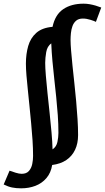

<svg xmlns="http://www.w3.org/2000/svg" viewBox="-54 -795 571 1045"><path d="M401 -775Q418 -775 434.5 -772Q451 -769 466.5 -764.5Q482 -760 497 -754L468 -676Q461 -680 439 -687Q417 -694 397 -694Q374 -694 360.5 -682.5Q347 -671 340.5 -653Q334 -635 332 -615Q330 -595 330 -578Q330 -555 333 -519Q336 -483 340.5 -438.5Q345 -394 350.5 -344.5Q356 -295 360.5 -244.5Q365 -194 368 -147Q371 -100 371 -60Q371 -14 354.5 20.5Q338 55 307 76Q276 97 230 103Q223 146 198.5 174.5Q174 203 138.5 216.5Q103 230 61 230Q34 230 12 225.5Q-10 221 -34 209L-2 134Q12 139 31 145Q50 151 64 151Q90 151 103.5 135.5Q117 120 121.5 97.5Q126 75 126 54Q126 13 123 -32.5Q120 -78 115.5 -124.5Q111 -171 106.5 -217Q102 -263 97.5 -305.5Q93 -348 90 -384.5Q87 -421 87 -449Q87 -501 99.5 -544.5Q112 -588 143.5 -616Q175 -644 232 -649Q246 -715 290 -745Q334 -775 401 -775ZM225 -559Q203 -543 197.5 -511Q192 -479 192 -453Q192 -427 195.5 -384Q199 -341 204.5 -288.5Q210 -236 216 -180.5Q222 -125 226.5 -73.5Q231 -22 232 18Q253 4 258.5 -22.5Q264 -49 264 -71Q264 -120 260.5 -168.5Q257 -217 252 -266Q247 -315 241.5 -364Q236 -413 231.5 -461.5Q227 -510 225 -559Z"/></svg>

Font: Rosario Light
Style: Bold Italic
Weight: 700
Italic angle: -8.05°
Version: Version 1.101; ttfautohint (v1.8.1.43-b0c9)